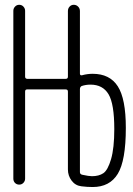

<svg xmlns="http://www.w3.org/2000/svg" viewBox="-20 -750 540 780"><path d="M304.7 -387.7V-50.8Q304.7 -42 314.5 -40Q340.8 -34.2 353.5 -34.2Q381.8 -34.2 399.9 -46.4Q418 -58.6 431.2 -103.5Q444.3 -148.4 444.3 -225.6Q444.3 -328.1 420.9 -367.2Q397.5 -406.2 347.7 -406.2Q328.1 -406.2 311.5 -400.4Q304.7 -396.5 304.7 -387.7ZM34.2 -24.4V-706.1Q34.2 -715.8 41 -723.1Q47.9 -730.5 58.1 -730.5Q68.4 -730.5 75.2 -723.1Q82 -715.8 82 -706.1V-438.5Q82 -430.7 89.8 -429.7H247.1Q255.9 -429.7 255.9 -438.5V-705.1Q255.9 -715.8 262.7 -723.1Q269.5 -730.5 279.8 -730.5Q290 -730.5 297.4 -723.1Q304.7 -715.8 304.7 -705.1V-451.2Q304.7 -442.4 313.5 -444.3Q335 -450.2 356.4 -450.2Q425.8 -450.2 458.5 -399.4Q491.2 -348.6 491.2 -230.5Q491.2 -97.7 458.5 -43.9Q425.8 9.8 356.4 9.8Q334 9.8 310.5 6.8Q286.1 3.9 271 -16.1Q255.9 -36.1 255.9 -61.5V-377.9Q255.9 -386.7 247.1 -386.7H89.8Q82 -386.7 82 -377.9V-24.4Q82 -14.6 75.2 -7.3Q68.4 0 58.1 0Q47.9 0 41 -6.8Q34.2 -13.7 34.2 -24.4Z"/></svg>

Font: Rounded Mgen+ 1mn light
Style: Regular
Weight: 200
Designer: [Source Han Sans]
Ryoko NISHIZUKA  (kana & ideographs); Paul D. Hunt (Latin, Greek & Cyrillic); Wenlong ZHANG  (bopomofo
Version: Version 1.059.20150602